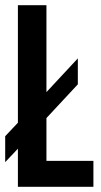

<svg xmlns="http://www.w3.org/2000/svg" viewBox="-20 -720 388 740"><path d="M0 -195 49 -247V-700H159V-365L280 -495V-395L159 -265V-100H340V0H49V-147L0 -95Z"/></svg>

Font: Bebas Neue
Style: Regular
Weight: 400
Designer: Ryoichi Tsunekawa
Foundry: Ryoichi Tsunekawa
Version: Version 1.300